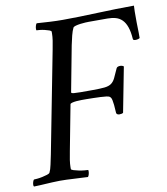

<svg xmlns="http://www.w3.org/2000/svg" viewBox="-85 -738 702 806"><g transform="rotate(-10 266.5 -334.5)"><path d="M236 -665Q209 -665 181.5 -666.5Q154 -668 125 -670Q122 -667 120 -660Q118 -653 118 -647Q118 -642 119 -641Q123 -641 133 -640Q143 -639 153.5 -636.5Q164 -634 172.5 -631Q181 -628 181 -624Q181 -623 181 -620Q181 -617 181 -616Q181 -604 178.5 -586.5Q176 -569 172 -550L88 -117Q83 -94 79 -74.5Q75 -55 69 -43Q67 -39 57.5 -36Q48 -33 36.5 -30.5Q25 -28 14.5 -27Q4 -26 0 -26Q-3 -23 -5 -16.5Q-7 -10 -7 -4Q-7 -2 -6.5 0Q-6 2 -5 3Q9 3 21.5 2Q34 1 47 0.5Q60 0 74.5 -1Q89 -2 106 -2Q120 -2 134.5 -1.5Q149 -1 164.5 0Q180 1 195.5 1.5Q211 2 225 3Q228 0 230 -7Q232 -14 232 -20Q232 -25 231 -26Q227 -26 215.5 -27Q204 -28 192 -30.5Q180 -33 170 -36Q160 -39 160 -43Q160 -44 160 -47Q160 -50 160 -51Q160 -63 162.5 -80.5Q165 -98 169 -117L206 -311Q207 -314 214.5 -316Q222 -318 232.5 -319Q243 -320 254.5 -320Q266 -320 276 -320Q289 -320 305 -319.5Q321 -319 335 -318.5Q349 -318 360 -316.5Q371 -315 374 -312Q377 -310 379 -306.5Q381 -303 382.5 -296Q384 -289 385.5 -276Q387 -263 388 -241Q389 -237 392.5 -235Q396 -233 401 -233Q406 -233 410.5 -234Q415 -235 417 -237L454 -428Q452 -430 448 -431.5Q444 -433 439 -433Q434 -433 429.5 -431.5Q425 -430 423 -426Q412 -401 405 -386.5Q398 -372 387.5 -364.5Q377 -357 358.5 -355Q340 -353 306 -353H256Q241 -353 229 -354Q217 -355 217 -359L254 -554Q258 -574 263 -593.5Q268 -613 274 -625Q276 -629 285 -631.5Q294 -634 305 -635.5Q316 -637 326.5 -637.5Q337 -638 341 -638H422Q441 -638 456.5 -633.5Q472 -629 483.5 -617.5Q495 -606 502 -586Q509 -566 511 -536Q511 -532 514 -530.5Q517 -529 522 -529Q527 -529 532.5 -530.5Q538 -532 540 -534Q540 -546 540 -557Q540 -568 539.5 -579Q539 -590 539 -601Q539 -612 539 -624Q539 -635 539 -647Q539 -659 540 -672Q502 -672 462 -671Q422 -670 383 -668.5Q344 -667 306.5 -666Q269 -665 236 -665Z"/></g></svg>

Font: Vermiglione
Style: Italic
Weight: 400
Italic angle: -11°
Version: Version 1.105